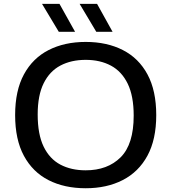

<svg xmlns="http://www.w3.org/2000/svg" viewBox="-20 -967 889 996"><path d="M424.5 9.5Q314 9.5 231.8 -32.5Q149.5 -74.5 104 -158.8Q58.5 -243 58.5 -370Q58.5 -497 104.2 -581.2Q150 -665.5 232.5 -707.5Q315 -749.5 424.5 -749.5Q535 -749.5 617.5 -707.2Q700 -665 745.2 -580.8Q790.5 -496.5 790.5 -370Q790.5 -243.5 744.8 -159.2Q699 -75 616.5 -32.8Q534 9.5 424.5 9.5ZM424.5 -83.5Q538 -83.5 605.8 -151Q673.5 -218.5 673.5 -367Q673.5 -469 642.5 -532.8Q611.5 -596.5 555.5 -626.5Q499.5 -656.5 424.5 -656.5Q349.5 -656.5 293.5 -627Q237.5 -597.5 206.5 -535Q175.5 -472.5 175.5 -373Q175.5 -270.5 206.2 -206.8Q237 -143 293 -113.2Q349 -83.5 424.5 -83.5ZM479.5 -802 393 -947H483.5L564 -802ZM285 -802 198 -947H288.5L369.5 -802Z"/></svg>

Font: Encode Sans Exp Md
Style: Regular
Weight: 500
Width: 7
Designer: Multiple Designers
Foundry: Impallari Type
Version: Version 3.002; ttfautohint (v1.8.3) -l 8 -r 50 -G 200 -x 14 